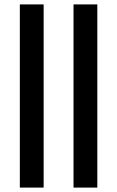

<svg xmlns="http://www.w3.org/2000/svg" viewBox="-20 -851 532 871"><path d="M70 0V-831H178V0ZM313.5 0V-831H421.5V0Z"/></svg>

Font: Merriweather 24pt Medium
Style: Regular
Weight: 500
Designer: Eben Sorkin
Foundry: Eben Sorkin
Version: Version 2.100